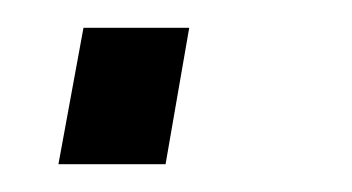

<svg xmlns="http://www.w3.org/2000/svg" viewBox="-20 -118 253 138"><path d="M22 0 40 -98H116L99 0Z"/></svg>

Font: Archivo Condensed Light
Style: Italic
Weight: 300
Width: 3
Italic angle: -10°
Designer: Hector Gatti
Foundry: Omnibus-Type
Version: Version 2.001